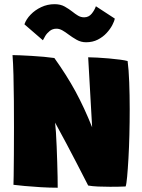

<svg xmlns="http://www.w3.org/2000/svg" viewBox="-20 -896 681 920"><path d="M256.5 3.5Q217.5 3.5 175.5 1Q133.5 -1.5 98.5 -4.8Q63.5 -8 44.5 -10.5Q45 -15 45.5 -53.8Q46 -92.5 46.5 -153Q47 -213.5 47 -283Q47 -348 46.5 -413.8Q46 -479.5 44.5 -536.8Q43 -594 40 -632Q51.5 -632 76.2 -631Q101 -630 131.2 -628.2Q161.5 -626.5 190.5 -623.8Q219.5 -621 240.5 -618Q299.5 -535.5 341.8 -457.8Q384 -380 421.5 -286L402.5 -621.5Q419.5 -621.5 446.2 -620Q473 -618.5 502 -616Q531 -613.5 555.2 -610.2Q579.5 -607 591.5 -603.5Q597 -562.5 599.2 -501.5Q601.5 -440.5 601.5 -373Q601.5 -311.5 600 -250.5Q598.5 -189.5 595.5 -137.2Q592.5 -85 589.2 -49.2Q586 -13.5 582 -2.5Q550 -1 508 -1Q478 -1 449.8 -2.2Q421.5 -3.5 402.5 -7Q398 -15.5 383.5 -44Q369 -72.5 347.2 -114.5Q325.5 -156.5 299 -206.5Q272.5 -256.5 244 -308.5Q246 -293 248 -262.8Q250 -232.5 251.5 -194.8Q253 -157 254.2 -118.8Q255.5 -80.5 256 -48Q256.5 -15.5 256.5 3.5ZM97 -779.5Q105.5 -804 126.8 -826Q148 -848 177.8 -862Q207.5 -876 241.5 -876Q270 -876 290.2 -864.5Q310.5 -853 327 -840Q340.5 -829 354 -821Q367.5 -813 383 -813Q405 -813 419 -830Q433 -847 439.5 -866L530 -807Q528 -794.5 518 -775.5Q508 -756.5 490.8 -737.8Q473.5 -719 448.8 -706.2Q424 -693.5 392.5 -693.5Q368 -693.5 347 -705.5Q326 -717.5 308 -731Q293 -742.5 278.8 -750.5Q264.5 -758.5 251 -758.5Q232 -758.5 218.5 -747.8Q205 -737 197 -723.8Q189 -710.5 185.5 -703Z"/></svg>

Font: Grandstander Black
Style: Regular
Weight: 900
Designer: Tyler Finck
Foundry: Etcetera Type Co
Version: Version 1.200; ttfautohint (v1.8.3)